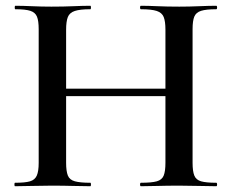

<svg xmlns="http://www.w3.org/2000/svg" viewBox="-20 -645 802 665"><path d="M553 -542Q553 -571 547 -586Q541 -601 523 -607Q505 -613 468 -613Q465 -613 465 -619Q465 -625 468 -625Q493 -625 525.5 -623.5Q558 -622 601 -622Q636 -622 670 -623.5Q704 -625 729 -625Q732 -625 732 -619Q732 -613 729 -613Q694 -613 676.5 -607.5Q659 -602 653 -587.5Q647 -573 647 -544V-81Q647 -52 653 -37Q659 -22 676.5 -17Q694 -12 729 -12Q732 -12 732 -6Q732 0 729 0Q704 0 670 -1Q636 -2 601 -2Q558 -2 525.5 -1Q493 0 468 0Q465 0 465 -6Q465 -12 468 -12Q505 -12 523 -17Q541 -22 547 -37Q553 -52 553 -81ZM158 -312V-338H596V-312ZM114 -81V-544Q114 -573 108 -587.5Q102 -602 85 -607.5Q68 -613 33 -613Q31 -613 31 -619Q31 -625 33 -625Q59 -625 91 -623.5Q123 -622 158 -622Q201 -622 234 -623.5Q267 -625 293 -625Q295 -625 295 -619Q295 -613 293 -613Q257 -613 239 -607Q221 -601 215 -586Q209 -571 209 -542V-81Q209 -52 215 -37Q221 -22 239.5 -17Q258 -12 293 -12Q295 -12 295 -6Q295 0 293 0Q266 0 233.5 -1Q201 -2 158 -2Q123 -2 90 -1Q57 0 32 0Q30 0 30 -6Q30 -12 32 -12Q67 -12 84 -17Q101 -22 107.5 -37Q114 -52 114 -81Z"/></svg>

Font: Cormorant SemiBold
Style: Regular
Weight: 600
Designer: Christian Thalmann (Catharsis Fonts)
Foundry: Catharsis Fonts
Version: Version 4.000